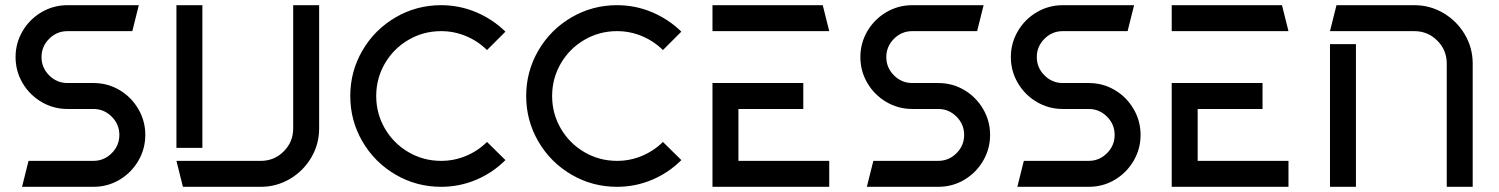

<svg xmlns="http://www.w3.org/2000/svg" viewBox="-20 -720 5776 740"><path d="M40 -500Q40 -554 67 -600Q94 -646 140 -673Q186 -700 240 -700H515L490 -600H240Q199 -600 169.5 -570.5Q140 -541 140 -500Q140 -459 169.5 -429.5Q199 -400 240 -400H340Q395 -400 440.5 -373Q486 -346 513 -300Q540 -254 540 -200Q540 -146 513 -100Q486 -54 440.5 -27Q395 0 340 0H65L90 -100H340Q381 -100 410.5 -129.5Q440 -159 440 -200Q440 -241 410.5 -270.5Q381 -300 340 -300H240Q186 -300 140 -327Q94 -354 67 -400Q40 -446 40 -500Z M1110 -225V-700H1210V-225Q1210 -164 1179.5 -112.5Q1149 -61 1097.5 -30.5Q1046 0 985 0H685L660 -100H985Q1037 -100 1073.5 -136.5Q1110 -173 1110 -225ZM660 -700H760V-150H660Z M1680 -700Q1751 -700 1815 -673Q1879 -646 1928 -598L1857 -527Q1823 -561 1777 -580.5Q1731 -600 1680 -600Q1612 -600 1554.5 -566.5Q1497 -533 1463.5 -475.5Q1430 -418 1430 -350Q1430 -282 1463.5 -224.5Q1497 -167 1554.5 -133.5Q1612 -100 1680 -100Q1731 -100 1777 -119.5Q1823 -139 1857 -173L1928 -103Q1879 -54 1815 -27Q1751 0 1680 0Q1585 0 1504.5 -47Q1424 -94 1377 -174.5Q1330 -255 1330 -350Q1330 -445 1377 -525.5Q1424 -606 1504.5 -653Q1585 -700 1680 -700Z M2358 -700Q2429 -700 2493 -673Q2557 -646 2606 -598L2535 -527Q2501 -561 2455 -580.5Q2409 -600 2358 -600Q2290 -600 2232.5 -566.5Q2175 -533 2141.5 -475.5Q2108 -418 2108 -350Q2108 -282 2141.5 -224.5Q2175 -167 2232.5 -133.5Q2290 -100 2358 -100Q2409 -100 2455 -119.5Q2501 -139 2535 -173L2606 -103Q2557 -54 2493 -27Q2429 0 2358 0Q2263 0 2182.5 -47Q2102 -94 2055 -174.5Q2008 -255 2008 -350Q2008 -445 2055 -525.5Q2102 -606 2182.5 -653Q2263 -700 2358 -700Z M3076 -400V-300H2826V-100H3176V0H2726V-400ZM2726 -700H3151L3176 -600H2726Z M3296 -500Q3296 -554 3323 -600Q3350 -646 3396 -673Q3442 -700 3496 -700H3771L3746 -600H3496Q3455 -600 3425.5 -570.5Q3396 -541 3396 -500Q3396 -459 3425.5 -429.5Q3455 -400 3496 -400H3596Q3651 -400 3696.5 -373Q3742 -346 3769 -300Q3796 -254 3796 -200Q3796 -146 3769 -100Q3742 -54 3696.5 -27Q3651 0 3596 0H3321L3346 -100H3596Q3637 -100 3666.5 -129.5Q3696 -159 3696 -200Q3696 -241 3666.5 -270.5Q3637 -300 3596 -300H3496Q3442 -300 3396 -327Q3350 -354 3323 -400Q3296 -446 3296 -500Z M3876 -500Q3876 -554 3903 -600Q3930 -646 3976 -673Q4022 -700 4076 -700H4351L4326 -600H4076Q4035 -600 4005.5 -570.5Q3976 -541 3976 -500Q3976 -459 4005.5 -429.5Q4035 -400 4076 -400H4176Q4231 -400 4276.5 -373Q4322 -346 4349 -300Q4376 -254 4376 -200Q4376 -146 4349 -100Q4322 -54 4276.5 -27Q4231 0 4176 0H3901L3926 -100H4176Q4217 -100 4246.5 -129.5Q4276 -159 4276 -200Q4276 -241 4246.5 -270.5Q4217 -300 4176 -300H4076Q4022 -300 3976 -327Q3930 -354 3903 -400Q3876 -446 3876 -500Z M4846 -400V-300H4596V-100H4946V0H4496V-400ZM4496 -700H4921L4946 -600H4496Z M5656 -475V0H5556V-475Q5556 -527 5519.5 -563.5Q5483 -600 5431 -600H5106L5131 -700H5431Q5492 -700 5543.5 -669.5Q5595 -639 5625.5 -587.5Q5656 -536 5656 -475ZM5106 -550H5206V0H5106Z"/></svg>

Font: Skate blade
Style: Regular
Weight: 400
Italic angle: -7°
Designer: Valerio Brotto (Silverblur_type)
Version: Version 2.001